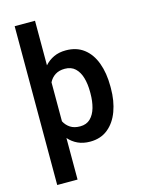

<svg xmlns="http://www.w3.org/2000/svg" viewBox="-138 -830 833 1113"><g transform="rotate(-15 278.0 -273.5)"><path d="M312.5 -538.1Q376.5 -538.1 420.2 -504.6Q463.9 -471.2 486.3 -410.6Q508.8 -350.1 508.8 -269.5V-259.3Q508.8 -182.1 486.3 -121.3Q463.9 -60.5 420.4 -25.4Q377 9.8 313.5 9.8Q272 9.8 240.2 -4.9Q208.5 -19.5 185.1 -46.4V203.1H63V-750H185.1V-482.4Q208.5 -508.8 240 -523.4Q271.5 -538.1 312.5 -538.1ZM386.7 -259.3V-269.5Q386.7 -316.9 375.7 -354.5Q364.7 -392.1 341.1 -414.3Q317.4 -436.5 279.3 -436.5Q245.1 -436.5 221.7 -421.6Q198.2 -406.7 185.1 -380.4V-146.5Q198.2 -121.1 221.4 -106Q244.6 -90.8 280.3 -90.8Q318.4 -90.8 341.8 -113.8Q365.2 -136.7 376 -175Q386.7 -213.4 386.7 -259.3Z"/></g></svg>

Font: Robert Sans
Style: Bold
Weight: 700
Designer: Christian Robertson (extended by Adam Twardoch)
Foundry: Google
Version: Version 12.135;April 2, 2019;FontCreator 11.5.0.2425 64-bit;